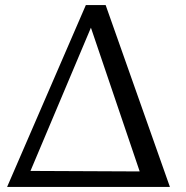

<svg xmlns="http://www.w3.org/2000/svg" viewBox="-20 -736 733 756"><path d="M8 0 318 -716H396L649 0ZM530 -61 338 -627 100 -63Z"/></svg>

Font: Lora Medium
Style: Italic
Weight: 500
Italic angle: -3°
Designer: Olga Karpushina, Alexei Vanyashin (Cyrillic)
Foundry: Cyreal
Version: Version 3.004